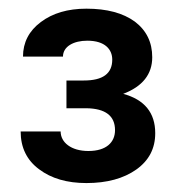

<svg xmlns="http://www.w3.org/2000/svg" viewBox="-20 -736 410 436"><path d="M130.9 -490.2H175.8C219.2 -489.7 241.2 -473.1 241.2 -440.4C241.2 -413.1 221.7 -393.1 180.7 -393.1C141.6 -393.1 117.7 -412.6 117.7 -437.5H26.9C26.9 -400.9 41 -372.1 68.8 -351.6C96.7 -330.6 132.3 -320.3 176.3 -320.3C222.7 -320.3 260.7 -330.6 289.6 -351.1C318.4 -371.6 332.5 -398.9 332.5 -433.6C332.5 -480 308.1 -509.8 259.8 -522.9C303.7 -539.6 325.7 -567.4 325.7 -606C325.7 -640.1 312.5 -667 286.1 -687C259.3 -706.5 222.7 -716.3 176.3 -716.3C133.8 -716.3 99.6 -706.1 72.8 -686C45.9 -666 32.2 -639.6 32.2 -607.4H123C123 -630.4 147 -643.6 178.2 -643.6C218.8 -643.6 234.9 -623.5 234.9 -600.6C234.9 -568.8 213.4 -553.2 170.4 -553.2H130.9Z"/></svg>

Font: Roboto Medium
Style: Regular
Weight: 500
Designer: Google
Version: Version 2.137; 2017